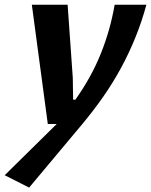

<svg xmlns="http://www.w3.org/2000/svg" viewBox="-79 -538 655 833"><path d="M59.1 -517.6H214.4L236.8 -200.2Q237.3 -176.3 237.5 -152.6Q237.8 -128.9 238.3 -105.5H248Q282.2 -153.8 309.6 -203.1Q336.9 -252.4 357.7 -303.7Q378.4 -355 393.6 -408.2Q408.7 -461.4 418.5 -517.6H556.2Q536.1 -443.8 508.5 -375.7Q481 -307.6 446.3 -243.7Q411.6 -179.7 369.4 -119.1Q327.1 -58.6 278.3 0L47.4 275.9L-58.6 222.2L167 0H128.4Z"/></svg>

Font: Proza Libre
Style: SemiBold Italic
Weight: 600
Designer: Jasper de Waard
Foundry: Jasper de Waard
Version: Version 1.000; ttfautohint (v1.4.1.8-43bc)